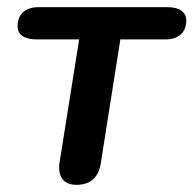

<svg xmlns="http://www.w3.org/2000/svg" viewBox="-20 -508 540 536"><path d="M193 8C231 8 254 -11 261 -50L316 -398H442C478 -398 500 -417 500 -451C500 -474 481 -488 448 -488H87C52 -488 29 -469 29 -435C29 -411 48 -398 81 -398H201L147 -59C139 -16 157 8 193 8Z"/></svg>

Font: SN Pro Semibold
Style: Italic
Weight: 600
Italic angle: -9°
Designer: Tobias Whetton
Foundry: Supernotes
Version: Version 1.001;Glyphs 3.2 (3249)